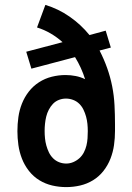

<svg xmlns="http://www.w3.org/2000/svg" viewBox="-20 -755 540 783"><path d="M250 8Q221 8 193 1.5Q165 -5 140.5 -20Q116 -35 98 -58Q80 -81 69.5 -108Q59 -135 55 -163.5Q51 -192 51 -220Q51 -249 55 -277.5Q59 -306 69.5 -332.5Q80 -359 97.5 -381.5Q115 -404 139 -419.5Q163 -435 191 -442Q219 -449 247 -449Q268 -449 288.5 -445Q309 -441 327 -432Q320 -455 309.5 -478Q299 -501 286 -522L108 -475L87 -544L235 -583Q213 -603 186.5 -618.5Q160 -634 131 -643L165 -735Q218 -719 264 -687Q310 -655 345 -612L411 -630L432 -561L386 -549Q404 -514 417 -477.5Q430 -441 437.5 -403Q445 -365 447 -326Q449 -287 449 -248V-221Q449 -192 445 -163.5Q441 -135 430.5 -108Q420 -81 402 -58Q384 -35 359.5 -20Q335 -5 307 1.5Q279 8 250 8ZM250 -88Q265 -88 279 -94Q293 -100 304 -110Q315 -120 322 -133.5Q329 -147 332.5 -161.5Q336 -176 337 -191Q338 -206 338 -220Q338 -235 336.5 -250Q335 -265 331 -279.5Q327 -294 320.5 -307.5Q314 -321 303.5 -331.5Q293 -342 278.5 -347.5Q264 -353 249 -353Q234 -353 220 -347.5Q206 -342 196 -331.5Q186 -321 179 -307.5Q172 -294 168.5 -279.5Q165 -265 163.5 -250Q162 -235 162 -221Q162 -206 163.5 -191Q165 -176 169 -161.5Q173 -147 179.5 -133.5Q186 -120 196.5 -109.5Q207 -99 221 -93.5Q235 -88 250 -88Z"/></svg>

Font: Iosevka Web
Style: Bold
Weight: 700
Monospace: yes
Designer: Belleve Invis
Foundry: Belleve Invis
Version: Version 28.0.3; ttfautohint (v1.8.3)